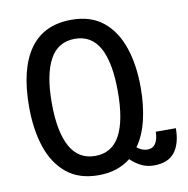

<svg xmlns="http://www.w3.org/2000/svg" viewBox="-81 -803 876 893"><g transform="rotate(-10 356.5 -357.0)"><path d="M314 10Q222 10 163.5 -38Q105 -86 77.5 -169Q50 -252 50 -359Q50 -536 116 -630Q182 -724 314 -724Q405 -724 463 -677Q521 -630 549 -547.5Q577 -465 577 -358Q577 -275 560.5 -205.5Q544 -136 509 -87Q534 -68 558 -68Q584 -68 597 -88.5Q610 -109 610 -143H705Q705 -71 674 -30.5Q643 10 576 10Q542 10 514.5 -4Q487 -18 466 -39Q436 -15 398.5 -2.5Q361 10 314 10ZM314 -81Q393 -81 431 -151Q469 -221 469 -358Q469 -494 431 -564Q393 -634 314 -634Q234 -634 195.5 -563Q157 -492 157 -358Q157 -223 196 -152Q235 -81 314 -81Z"/></g></svg>

Font: Noto Sans Georgian Condensed Medium
Style: Regular
Weight: 500
Width: 3
Designer: Monotype Design Team, Akaki Razmadze
Foundry: Google LLC
Version: Version 2.005; ttfautohint (v1.8.4.7-5d5b)